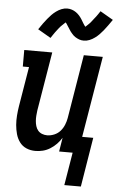

<svg xmlns="http://www.w3.org/2000/svg" viewBox="-61 -802 624 1018"><g transform="rotate(5 250.5 -292.5)"><path d="M180 -596 111 -636Q123 -654 133.5 -668.5Q144 -683 154 -695Q164 -707 173.5 -717Q183 -727 196.5 -737Q210 -747 225 -753Q240 -759 255 -759Q268 -759 280 -755Q292 -751 302 -744Q312 -737 320 -728Q328 -719 334 -709.5Q340 -700 346 -689.5Q352 -679 359 -671Q362 -674 368 -679.5Q374 -685 377.5 -688.5Q381 -692 385 -696.5Q389 -701 392.5 -706Q396 -711 401 -717Q406 -723 411 -729.5Q416 -736 421 -743.5Q426 -751 432 -760L501 -720Q489 -703 478.5 -688Q468 -673 458 -661Q448 -649 438.5 -639Q429 -629 415.5 -619Q402 -609 387 -603Q372 -597 357 -597Q350 -597 344 -598Q338 -599 332.5 -601Q327 -603 321 -606Q315 -609 310.5 -612Q306 -615 301.5 -619Q297 -623 293 -628Q289 -633 285 -637.5Q281 -642 278.5 -647Q276 -652 272.5 -656.5Q269 -661 265.5 -667Q262 -673 259 -677.5Q256 -682 253 -685Q250 -682 244 -676.5Q238 -671 234.5 -667.5Q231 -664 227 -660Q223 -656 219 -650.5Q215 -645 210.5 -639.5Q206 -634 201 -627Q196 -620 191 -612.5Q186 -605 180 -596ZM321 175 350 0H278L290 -74Q279 -56 264 -40.5Q249 -25 230.5 -13.5Q212 -2 192 3Q172 8 152 8Q126 8 104 -1.5Q82 -11 68 -30Q54 -49 47.5 -72.5Q41 -96 39 -120.5Q37 -145 39 -170.5Q41 -196 45 -221L80 -432H47V-520H196L144 -207Q142 -193 141 -178.5Q140 -164 141 -150.5Q142 -137 146 -123.5Q150 -110 158.5 -100Q167 -90 180 -85Q193 -80 207 -80Q226 -80 245 -88Q264 -96 277 -111Q290 -126 297.5 -144.5Q305 -163 308 -181L364 -520H465L393 -88H452L409 175Z"/></g></svg>

Font: Iosevka Curly Slab Semibold
Style: Italic
Weight: 600
Italic angle: -9°
Monospace: yes
Designer: Belleve Invis
Foundry: Belleve Invis
Version: Version 22.1.2; ttfautohint (v1.8.4)